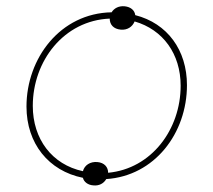

<svg xmlns="http://www.w3.org/2000/svg" viewBox="-20 -564 677 609"><path d="M363 -470C384 -468 400 -479 407 -496C497 -470 553 -393 553 -292C553 -154 461 -29 323 -16C323 -34 311 -48 289 -50C266 -52 248 -40 243 -21C145 -42 84 -123 84 -228C84 -371 183 -499 328 -505C328 -486 340 -472 363 -470ZM276 24C294 26 309 18 317 4C470 -6 573 -141 573 -294C573 -405 511 -490 409 -516C407 -532 394 -542 376 -544C357 -546 342 -538 334 -525C171 -522 64 -379 64 -226C64 -109 134 -22 243 0C246 13 259 23 276 24Z"/></svg>

Font: Fixel Display 20240404 Thin
Style: Italic
Weight: 100
Italic angle: -10°
Designer: AlfaBravo + MacPaw
Foundry: Kyrylo Tkachov, Marchela Mozhyna, Serhii Makarenko, Maria Weinstein, Zakhar Kryvoshyya
Version: Version 1.211;Glyphs 3.2 (3225)